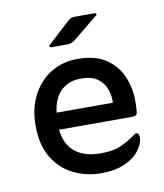

<svg xmlns="http://www.w3.org/2000/svg" viewBox="-66 -571 543 635"><g transform="rotate(-10 206.0 -253.5)"><path d="M130 -439 203 -506Q209 -511 214 -513.5Q219 -516 227 -516H293Q298 -516 299 -512.5Q300 -509 296 -507L215 -441Q203 -430 186 -430H134Q130 -430 128.5 -433.5Q127 -437 130 -439ZM111 -157Q117 -105 149 -80.5Q181 -56 233 -56Q275 -56 300 -67Q325 -78 346 -93Q350 -95 353.5 -98Q357 -101 360 -101Q365 -101 367.5 -96.5Q370 -92 370 -87Q370 -66 353.5 -43.5Q337 -21 304.5 -6Q272 9 224 9Q175 9 132.5 -11.5Q90 -32 63.5 -74.5Q37 -117 37 -184Q37 -240 59 -283.5Q81 -327 120.5 -352Q160 -377 212 -377Q271 -377 307 -352.5Q343 -328 359.5 -289.5Q376 -251 376 -208Q376 -195 375.5 -186Q375 -177 374 -169Q373 -157 359 -157ZM113 -214H302Q303 -237 295.5 -259Q288 -281 268 -296Q248 -311 211 -311Q169 -311 143.5 -285.5Q118 -260 113 -214Z"/></g></svg>

Font: Zain
Style: Regular
Weight: 400
Designer: Zain,Boutros
Foundry: Mobile Telecommunications Company (Zain), 2024
Version: Version 1.51; ttfautohint (v1.8.4)